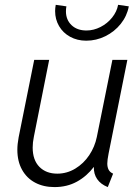

<svg xmlns="http://www.w3.org/2000/svg" viewBox="-20 -761 573 789"><path d="M51.3 -145.5Q51.3 -168.5 56.6 -196.8L120.6 -515.1H182.1L119.1 -198.7Q114.3 -175.8 114.3 -154.8Q114.3 -103.5 141.8 -75.4Q169.4 -47.4 215.3 -47.4Q254.9 -47.4 289.3 -68.1Q323.7 -88.9 346.7 -123.3Q369.6 -157.7 377.9 -198.2L441.9 -515.1H503.4L426.3 -130.4Q420.9 -103.5 420.9 -88.9Q420.9 -74.2 426.3 -63.7Q431.6 -53.2 444.8 -47.4L422.9 7.8Q393.6 -3.9 379.2 -25.1Q364.7 -46.4 365.7 -75.2Q336.4 -36.6 295.9 -14.4Q255.4 7.8 204.1 7.8Q158.7 7.8 124.3 -10.5Q89.8 -28.8 70.6 -63.5Q51.3 -98.1 51.3 -145.5ZM206.5 -715.3Q206.5 -726.6 209 -741.2L252.9 -734.9Q251 -725.6 251 -714.4Q251 -679.7 273.9 -657.7Q296.9 -635.7 335.4 -635.7Q364.7 -635.7 393.1 -650.1Q421.4 -664.6 440.9 -689Q460.4 -713.4 465.3 -741.2L509.3 -734.9Q502 -695.3 476.3 -663.1Q450.7 -630.9 413.1 -612.3Q375.5 -593.8 334.5 -593.8Q297.4 -593.8 268.1 -609.9Q238.8 -626 222.7 -653.8Q206.5 -681.6 206.5 -715.3Z"/></svg>

Font: Reddit Sans Vanilla Light
Style: Italic
Weight: 300
Italic angle: -11.25°
Designer: Stephen Hutchings
Version: Version 1.013